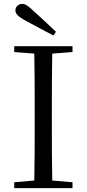

<svg xmlns="http://www.w3.org/2000/svg" viewBox="-20 -965 445 985"><path d="M267 -802C229 -838 192 -873 156 -905C125 -935 110 -945 94 -945C74 -945 59 -930 59 -912C59 -895 73 -879 115 -857C160 -832 207 -808 254 -783ZM53 -698 156 -690C158 -591 158 -491 158 -391V-337C158 -236 158 -137 156 -39L53 -30V0H352V-30L248 -39C246 -137 246 -237 246 -337V-391C246 -492 246 -592 248 -690L352 -698V-728H53Z"/></svg>

Font: Source Han Serif CN
Style: Regular
Weight: 400
Designer: Ryoko NISHIZUKA 西塚涼子 (kana & ideographs); Frank Grießhammer (Latin, Greek & Cyrillic); Wenlong ZHANG 张文龙 (bopomofo); San
Foundry: Adobe
Version: Version 2.003;hotconv 1.1.1;makeotfexe 2.6.0